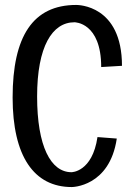

<svg xmlns="http://www.w3.org/2000/svg" viewBox="-20 -742 530 776"><path d="M473 -476C473 -722 295 -722 288 -722C113 -722 31 -595 31 -348C31 -111 117 14 270 14C270 14 423 14 452 -182L374 -188C353 -46 269 -46 269 -46C185 -46 130 -151 130 -352C130 -554 191 -652 281 -652C282 -652 389 -652 389 -471Z"/></svg>

Font: Englebert
Style: Regular
Weight: 400
Designer: Astigmatic (AOETI)
Foundry: Astigmatic (AOETI)
Version: Version 1.000